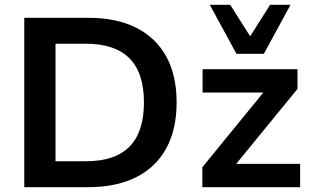

<svg xmlns="http://www.w3.org/2000/svg" viewBox="-20 -779 1299 799"><path d="M81 0V-705H346Q464 -705 546 -664Q628 -623 671.5 -544.5Q715 -466 715 -353Q715 -240 671.5 -161Q628 -82 545.5 -41Q463 0 346 0ZM211 -108H338Q459 -108 519 -169Q579 -230 579 -353Q579 -476 518.5 -536.5Q458 -597 338 -597H211ZM822 0V-83L1102 -426L1103 -394H823V-491H1218V-409L935 -63L934 -97H1229V0ZM964 -555 853 -759H938L1021 -628L1104 -759H1189L1078 -555Z"/></svg>

Font: Nunito Sans 11pt
Style: Bold
Weight: 700
Version: Version 3.101;gftools[0.9.27]